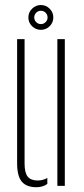

<svg xmlns="http://www.w3.org/2000/svg" viewBox="-20 -760 344 785"><path d="M50 -92V-600H80.5V-91Q80.5 -54 93.2 -38Q106 -22 134 -22Q155.5 -22 173.5 -32.5V-8Q154.5 5.5 129 5.5Q88.5 5.5 69.2 -17.2Q50 -40 50 -92ZM214.5 0V-600H245V0ZM147 -638Q126.5 -638 111.2 -652.8Q96 -667.5 96 -688.5Q96 -709.5 111.2 -724.5Q126.5 -739.5 147 -739.5Q168 -739.5 183 -724.5Q198 -709.5 198 -688.5Q198 -667.5 183 -652.8Q168 -638 147 -638ZM147 -661.5Q158.5 -661.5 166.5 -669.5Q174.5 -677.5 174.5 -688.5Q174.5 -700 166.5 -708Q158.5 -716 147 -716Q136 -716 128 -708Q120 -700 120 -688.5Q120 -677.5 128 -669.5Q136 -661.5 147 -661.5Z"/></svg>

Font: Big Shoulders Stencil Display ExtraLight
Style: Regular
Weight: 250
Designer: Patric King
Foundry: XO Type Co
Version: Version 2.001